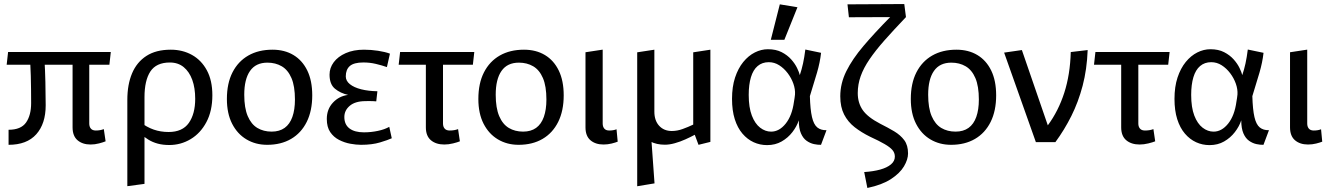

<svg xmlns="http://www.w3.org/2000/svg" viewBox="-20 -710 6657 959"><path d="M22.8 13.3V-61.8Q84.6 -61.8 110.1 -98Q135.5 -134.3 135.5 -194.7Q135.5 -228.4 135.1 -262.8Q134.7 -297.3 133.8 -331.5Q132.9 -365.8 131.1 -397.2L202 -413.5Q205.3 -361.6 206.7 -299.8Q208.2 -238 208.2 -183.8Q208.2 -92.1 161.2 -39.4Q114.2 13.3 22.8 13.3ZM432.6 11.8Q392.3 11.8 367.4 -9.4Q342.5 -30.7 342.5 -73.9V-398.6L425.8 -411.7V-93.2Q425.8 -77.1 433.9 -67.6Q442.1 -58.1 458.4 -58.1Q480.5 -58.1 498.5 -65.1L507.5 -4.2Q496.4 0.6 475 6.2Q453.7 11.8 432.6 11.8ZM13.3 -386.7 20.4 -450.3H533.4L526.4 -386.7Z M616 219.9V-210.9Q616 -287.5 639.6 -343.6Q663.2 -399.6 711.3 -430.7Q759.4 -461.8 832.9 -461.8Q891.8 -461.8 938.8 -435.7Q985.8 -409.6 1013.2 -358.9Q1040.7 -308.1 1040.7 -234.5Q1040.7 -155.9 1011 -100.2Q981.4 -44.4 932.3 -15.1Q883.2 14.3 825.4 14.3Q793.5 14.3 767.9 7.4Q742.3 0.5 721.2 -12.5Q700.2 -25.5 679.3 -43.7V-100.6Q713.3 -74.6 747.8 -62.7Q782.3 -50.7 822.2 -50.7Q891.3 -50.7 923.2 -96Q955 -141.3 955 -216.6Q955 -270.7 940.3 -311.2Q925.6 -351.6 897.6 -374.7Q869.5 -397.8 828.5 -397.8Q760.4 -397.8 731 -352.9Q701.7 -308 701.7 -224.5V208.4Z M1314.4 13.3Q1256.5 13.3 1211.1 -13.8Q1165.6 -40.8 1139.4 -92Q1113.3 -143.1 1113.3 -215.7Q1113.3 -293.7 1141.3 -348.6Q1169.4 -403.5 1220.4 -432.7Q1271.3 -461.8 1341.2 -461.8Q1401.3 -461.8 1445.8 -435.1Q1490.3 -408.4 1515 -357.5Q1539.6 -306.6 1539.6 -233.7Q1539.6 -156.7 1512.1 -101.2Q1484.5 -45.7 1434 -16.2Q1383.5 13.3 1314.4 13.3ZM1336.7 -52.6Q1375.7 -52.6 1401.7 -71.2Q1427.6 -89.9 1440.4 -126.1Q1453.2 -162.3 1453.2 -212.7Q1453.2 -279.6 1435.8 -320.1Q1418.4 -360.6 1387.3 -378.9Q1356.2 -397.1 1315.7 -397.1Q1257.8 -397.1 1228.9 -355.7Q1200 -314.4 1200 -236.7Q1200 -170.9 1217.4 -130Q1234.8 -89.2 1265.5 -70.9Q1296.2 -52.6 1336.7 -52.6Z M1783.4 13.3Q1758.9 13.3 1729.6 7.9Q1700.3 2.5 1673.4 -11.3Q1646.5 -25.1 1629.4 -50.2Q1612.3 -75.4 1612.3 -115.8Q1612.3 -164.5 1642.9 -197.3Q1673.6 -230.2 1718.6 -236Q1679.9 -244.5 1652.9 -267Q1626 -289.4 1626 -337.3Q1626 -370.9 1646.9 -399.1Q1667.9 -427.4 1706.8 -444.6Q1745.8 -461.8 1797.9 -461.8Q1833.3 -461.8 1868.4 -456.4Q1903.5 -451 1927.7 -442L1912.5 -374.9Q1887.4 -383.7 1857.5 -390.8Q1827.6 -398 1794.9 -398Q1747.9 -398 1727.5 -380.4Q1707.1 -362.7 1707.1 -328.5Q1707.1 -306.1 1727.6 -289.6Q1748.1 -273.1 1783.9 -264Q1819.7 -255 1865 -254.2L1859.3 -203.7Q1853.5 -204.4 1843.6 -204.8Q1833.6 -205.2 1823.2 -205.2Q1812.7 -205.2 1804 -204.9Q1753.8 -204.4 1726.8 -181.4Q1699.9 -158.5 1699.9 -125.5Q1699.9 -88 1725.5 -68.5Q1751.1 -49 1797.7 -49Q1833.4 -49 1867.5 -56.3Q1901.6 -63.5 1924.3 -76.5L1936.8 -19.4Q1917.8 -10.6 1878.3 1.3Q1838.7 13.3 1783.4 13.3Z M2199.3 11.8Q2158 11.8 2132.5 -9.4Q2107.1 -30.7 2107.1 -73.9V-403.1L2192.7 -416.2V-93.2Q2192.7 -77.1 2201 -67.6Q2209.3 -58.1 2225.8 -58.1Q2249.8 -58.1 2268 -65.1L2277 -4.2Q2265.6 0.6 2243.1 6.2Q2220.6 11.8 2199.3 11.8ZM1971.3 -386.7 1978.4 -450.3H2349L2341.9 -386.7Z M2570.4 13.3Q2512.5 13.3 2467.1 -13.8Q2421.6 -40.8 2395.4 -92Q2369.3 -143.1 2369.3 -215.7Q2369.3 -293.7 2397.3 -348.6Q2425.4 -403.5 2476.4 -432.7Q2527.3 -461.8 2597.2 -461.8Q2657.3 -461.8 2701.8 -435.1Q2746.3 -408.4 2771 -357.5Q2795.6 -306.6 2795.6 -233.7Q2795.6 -156.7 2768.1 -101.2Q2740.5 -45.7 2690 -16.2Q2639.5 13.3 2570.4 13.3ZM2592.7 -52.6Q2631.7 -52.6 2657.7 -71.2Q2683.6 -89.9 2696.4 -126.1Q2709.2 -162.3 2709.2 -212.7Q2709.2 -279.6 2691.8 -320.1Q2674.4 -360.6 2643.3 -378.9Q2612.2 -397.1 2571.7 -397.1Q2513.8 -397.1 2484.9 -355.7Q2456 -314.4 2456 -236.7Q2456 -170.9 2473.4 -130Q2490.8 -89.2 2521.5 -70.9Q2552.2 -52.6 2592.7 -52.6Z M2994.5 11.8Q2954.2 11.8 2929.3 -9.4Q2904.4 -30.7 2904.4 -73.9V-449L2990.3 -462.1V-93.2Q2990.3 -77.1 2998.4 -67.6Q3006.6 -58.1 3022.8 -58.1Q3044 -58.1 3059.4 -64.3L3065.3 -2.4Q3054.7 1.9 3035 6.9Q3015.3 11.8 2994.5 11.8Z M3233.7 -10 3249.2 205.9 3162.7 220.3V-220.5H3233.7ZM3468.9 13.3 3450.2 -36.8Q3429.9 -25.8 3403.7 -14Q3377.5 -2.1 3350.6 5.3Q3323.7 12.8 3301.1 12.8Q3259.6 12.8 3228.5 -3.2Q3197.3 -19.1 3180 -49Q3162.7 -78.9 3162.7 -120V-448.7L3248.4 -461.8V-152.3Q3248.4 -107.9 3272.3 -81.8Q3296.2 -55.7 3335.7 -55.7Q3362.6 -55.7 3390.1 -65.8Q3417.7 -75.8 3442.5 -87.7V-448.7L3528.2 -461.8V-1.3Z M3811.3 14.8Q3776 14.8 3744.5 0.5Q3712.9 -13.9 3688.4 -42.6Q3663.8 -71.3 3650 -114.7Q3636.3 -158.1 3636.3 -216Q3636.3 -276.6 3651.5 -322.7Q3666.8 -368.9 3692.6 -400.5Q3718.5 -432.1 3750.4 -448.1Q3782.3 -464.1 3815.6 -464.1Q3855.7 -464.1 3884.3 -449.4Q3912.8 -434.7 3931.8 -413.4Q3950.8 -392 3961.2 -370.4Q3971.6 -348.9 3974.9 -334.8Q3984.4 -363 3991 -393.2Q3997.6 -423.5 4002.5 -462.6L4081.1 -446.2Q4075.6 -397.7 4060.8 -347.2Q4046 -296.8 4025.2 -229.8Q4027 -162.8 4035.7 -125.4Q4044.3 -88.1 4062.2 -73.5Q4080.1 -59 4108.2 -59.7L4080.8 13.3Q4064.7 13.8 4045.5 9.7Q4026.4 5.5 4008.8 -6.8Q3991.3 -19.1 3980.6 -43.8Q3969.9 -68.5 3969.8 -109Q3960 -78.8 3937.9 -50.2Q3915.9 -21.5 3884.1 -3.4Q3852.4 14.8 3811.3 14.8ZM3831.5 -52.5Q3872.3 -52.5 3904.4 -92.6Q3936.5 -132.8 3945.7 -202.1Q3947.2 -210.8 3948.7 -220.2Q3950.2 -229.6 3950.9 -238.1Q3952.6 -264 3942.8 -291.9Q3933 -319.8 3914.6 -344.2Q3896.2 -368.6 3872.1 -384Q3848 -399.4 3819.7 -399.4Q3786.9 -399.4 3764.3 -380.2Q3741.8 -361.1 3730.8 -324.4Q3719.7 -287.6 3719.7 -236Q3719.7 -173.4 3735.3 -132.7Q3751 -92 3776.8 -72.2Q3802.5 -52.5 3831.5 -52.5ZM3830 -511.1 3875 -688.3 3963.1 -673.8 3897.7 -511.1Z M4312.3 228.9 4296.5 149.4Q4341.9 146.4 4376.2 137Q4410.5 127.5 4430.1 111.1Q4449.6 94.7 4449.6 72.3Q4449.6 53.4 4437.5 39.3Q4425.5 25.2 4398.5 9.6Q4371.6 -6.1 4325.9 -27.1Q4282.2 -48.6 4248.7 -74.8Q4215.2 -101 4196.1 -138.2Q4177 -175.5 4177 -229Q4177 -293.4 4207.2 -354.3Q4237.4 -415.2 4293.4 -481Q4349.4 -546.9 4426.1 -624.6L4220.1 -623.8L4213 -688.3L4496.7 -689.8L4505.1 -624.6Q4443.7 -560.3 4398.1 -508.8Q4352.6 -457.3 4323.1 -413.9Q4293.5 -370.5 4278.9 -329.5Q4264.3 -288.5 4264.3 -245.1Q4264.3 -196.2 4289 -160.4Q4313.6 -124.7 4376.6 -91.9Q4414.7 -72.9 4446.3 -54.1Q4477.8 -35.2 4496.7 -9.8Q4515.5 15.7 4515.5 56.5Q4515.5 86.5 4495.1 121Q4474.6 155.5 4430.1 184.5Q4385.6 213.5 4312.3 228.9Z M4730.4 13.3Q4672.5 13.3 4627.1 -13.8Q4581.6 -40.8 4555.4 -92Q4529.3 -143.1 4529.3 -215.7Q4529.3 -293.7 4557.3 -348.6Q4585.4 -403.5 4636.4 -432.7Q4687.3 -461.8 4757.2 -461.8Q4817.3 -461.8 4861.8 -435.1Q4906.3 -408.4 4931 -357.5Q4955.6 -306.6 4955.6 -233.7Q4955.6 -156.7 4928.1 -101.2Q4900.5 -45.7 4850 -16.2Q4799.5 13.3 4730.4 13.3ZM4752.7 -52.6Q4791.7 -52.6 4817.7 -71.2Q4843.6 -89.9 4856.4 -126.1Q4869.2 -162.3 4869.2 -212.7Q4869.2 -279.6 4851.8 -320.1Q4834.4 -360.6 4803.3 -378.9Q4772.2 -397.1 4731.7 -397.1Q4673.8 -397.1 4644.9 -355.7Q4616 -314.4 4616 -236.7Q4616 -170.9 4633.4 -130Q4650.8 -89.2 4681.5 -70.9Q4712.2 -52.6 4752.7 -52.6Z M5154 0 4995.4 -447.2 5084.1 -460 5213.6 -84Q5266.4 -155.4 5295.8 -246.5Q5325.2 -337.6 5328.2 -450L5412.7 -460Q5409 -363.2 5387.5 -281.6Q5365.9 -200.1 5331.2 -130.7Q5296.5 -61.3 5251.4 0Z M5672.3 11.8Q5631 11.8 5605.5 -9.4Q5580.1 -30.7 5580.1 -73.9V-403.1L5665.7 -416.2V-93.2Q5665.7 -77.1 5674 -67.6Q5682.3 -58.1 5698.8 -58.1Q5722.8 -58.1 5741 -65.1L5750 -4.2Q5738.6 0.6 5716.1 6.2Q5693.6 11.8 5672.3 11.8ZM5444.3 -386.7 5451.4 -450.3H5822L5814.9 -386.7Z M6021.3 14.8Q5986 14.8 5954.5 0.5Q5922.9 -13.9 5898.4 -42.6Q5873.8 -71.3 5860 -114.7Q5846.3 -158.1 5846.3 -216Q5846.3 -276.6 5861.5 -322.7Q5876.8 -368.9 5902.6 -400.5Q5928.5 -432.1 5960.4 -448.1Q5992.3 -464.1 6025.6 -464.1Q6065.7 -464.1 6094.3 -449.4Q6122.8 -434.7 6141.8 -413.4Q6160.8 -392 6171.2 -370.4Q6181.6 -348.9 6184.9 -334.8Q6194.4 -363 6201 -393.2Q6207.6 -423.5 6212.5 -462.6L6291.1 -446.2Q6285.6 -397.7 6270.8 -347.2Q6256 -296.8 6235.2 -229.8Q6237 -162.8 6245.7 -125.4Q6254.3 -88.1 6272.2 -73.5Q6290.1 -59 6318.2 -59.7L6290.8 13.3Q6274.7 13.8 6255.5 9.7Q6236.4 5.5 6218.8 -6.8Q6201.3 -19.1 6190.6 -43.8Q6179.9 -68.5 6179.8 -109Q6170 -78.8 6147.9 -50.2Q6125.9 -21.5 6094.1 -3.4Q6062.4 14.8 6021.3 14.8ZM6041.5 -52.5Q6082.3 -52.5 6114.4 -92.6Q6146.5 -132.8 6155.7 -202.1Q6157.2 -210.8 6158.7 -220.2Q6160.2 -229.6 6160.9 -238.1Q6162.6 -264 6152.8 -291.9Q6143 -319.8 6124.6 -344.2Q6106.2 -368.6 6082.1 -384Q6058 -399.4 6029.7 -399.4Q5996.9 -399.4 5974.3 -380.2Q5951.8 -361.1 5940.8 -324.4Q5929.7 -287.6 5929.7 -236Q5929.7 -173.4 5945.3 -132.7Q5961 -92 5986.8 -72.2Q6012.5 -52.5 6041.5 -52.5Z M6513.5 11.8Q6473.2 11.8 6448.3 -9.4Q6423.4 -30.7 6423.4 -73.9V-449L6509.3 -462.1V-93.2Q6509.3 -77.1 6517.4 -67.6Q6525.6 -58.1 6541.8 -58.1Q6563 -58.1 6578.4 -64.3L6584.3 -2.4Q6573.7 1.9 6554 6.9Q6534.3 11.8 6513.5 11.8Z"/></svg>

Font: Ancizar Sans Thin
Style: Regular
Weight: 100
Designer: Cesar Puertas, Viviana Monsalve, Julian Moncada, Julian Prieto, Jose Castro, Mariel Hernandez, Felipe Aragon, Sara Alarc
Version: Version 8.100